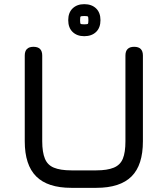

<svg xmlns="http://www.w3.org/2000/svg" viewBox="-20 -903 806 923"><path d="M443 0C443 0 443 0 443 0C519.5 0 576 -18.5 612.5 -55C649 -91.5 667 -147.5 667 -224C667 -224 667 -636 667 -636C667 -636 667 -636 667 -636C667 -650 663.5 -660.5 656.5 -667.5C649.5 -674.5 639 -678 625 -678C625 -678 625 -678 625 -678C611 -678 600.5 -674.5 593.5 -667.5C586.5 -660.5 583 -650 583 -636C583 -636 583 -224 583 -224C583 -224 583 -224 583 -224C583 -188.5 579 -160.5 570.5 -140C562 -119.5 547.5 -105.5 527 -97C506.5 -88.5 478.5 -84 443 -84C443 -84 323 -84 323 -84C323 -84 323 -84 323 -84C287.5 -84 259.5 -88.5 239 -97C218.5 -105.5 204.5 -119.5 196 -140C187.5 -160.5 183 -188.5 183 -224C183 -224 183 -636 183 -636C183 -636 183 -636 183 -636C183 -650 179.5 -660.5 172.5 -667.5C165.5 -674.5 155 -678 141 -678C141 -678 141 -678 141 -678C127 -678 116.5 -674.5 109.5 -667.5C102.5 -660.5 99 -650 99 -636C99 -636 99 -224 99 -224C99 -224 99 -224 99 -224C99 -147.5 117.5 -91.5 154 -55C190.5 -18.5 246.5 0 323 0C323 0 443 0 443 0ZM385 -729C409 -729 428 -736 442 -749.5C456 -763 463 -782 463 -806C463 -806 463 -806 463 -806C463 -830 456 -849 442 -862.5C428 -876 409 -883 385 -883C385 -883 385 -883 385 -883C361.5 -883 343 -876 329 -862.5C315 -849 308 -830 308 -806C308 -806 308 -806 308 -806C308 -782 315 -763 329 -749.5C343 -736 361.5 -729 385 -729C385 -729 385 -729 385 -729ZM385 -786C375 -786 369 -787 367.5 -788.5C366 -790 365 -796 365 -806C365 -806 365 -806 365 -806C365 -816 366 -822 367.5 -823.5C369 -825 375 -826 385 -826C385 -826 385 -826 385 -826C395 -826 401 -825 402.5 -823.5C404 -822 405 -816 405 -806C405 -806 405 -806 405 -806C405 -796 404 -790 402.5 -788.5C401 -787 395 -786 385 -786C385 -786 385 -786 385 -786Z"/></svg>

Font: Jura-Fortis-Bold
Style: Bold
Weight: 500
Designer: Daniel Johnson, Alexei Vanyashin, Mirko Velimirovic
Foundry: Daniel Johnson
Version: ""